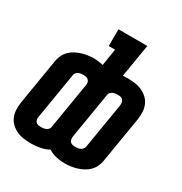

<svg xmlns="http://www.w3.org/2000/svg" viewBox="-173 -862 947 1000"><g transform="rotate(30 300.0 -362.5)"><path d="M358 10Q331 10 305.5 4Q280 -2 258 -15Q234 -2 206.5 3Q179 8 153 8Q131 8 109 5Q87 2 67.5 -7Q48 -16 33 -30Q18 -44 9.5 -63.5Q1 -83 0 -105Q-1 -127 2 -149L48 -427Q51 -445 59 -462Q67 -479 80.5 -492.5Q94 -506 111 -515Q128 -524 146 -529.5Q164 -535 181.5 -537.5Q199 -540 217 -540Q231 -540 245 -538Q259 -536 273 -533L289 -634H251V-735H425L392 -537Q399 -537 407 -537.5Q415 -538 422 -538Q445 -538 466.5 -535Q488 -532 507.5 -523Q527 -514 542 -500Q557 -486 565.5 -466.5Q574 -447 575 -425Q576 -403 573 -381L527 -103Q524 -85 516 -68Q508 -51 494.5 -37.5Q481 -24 464 -15Q447 -6 429 -0.5Q411 5 393.5 7.5Q376 10 358 10ZM155 -92Q162 -92 169.5 -93Q177 -94 184.5 -97Q192 -100 197.5 -106Q203 -112 204 -119L250 -397Q252 -406 250.5 -414Q249 -422 243.5 -428Q238 -434 230 -436Q222 -438 213 -438Q206 -438 198.5 -437Q191 -436 184 -433Q177 -430 171.5 -424Q166 -418 165 -411L119 -133Q117 -124 118.5 -116Q120 -108 125 -102Q130 -96 138 -94Q146 -92 155 -92ZM362 -92Q369 -92 376.5 -93Q384 -94 391 -97Q398 -100 403.5 -106Q409 -112 411 -119L457 -397Q458 -406 456.5 -414Q455 -422 450 -428Q445 -434 437 -436Q429 -438 420 -438Q413 -438 405.5 -437Q398 -436 391 -433Q384 -430 378 -424Q372 -418 371 -411L325 -133Q324 -124 325 -116Q326 -108 331.5 -102Q337 -96 345 -94Q353 -92 362 -92Z"/></g></svg>

Font: Iosevka Slab Extended
Style: Bold Italic
Weight: 700
Width: 7
Italic angle: -9°
Monospace: yes
Designer: Belleve Invis
Foundry: Belleve Invis
Version: Version 11.1.0; ttfautohint (v1.8.3)